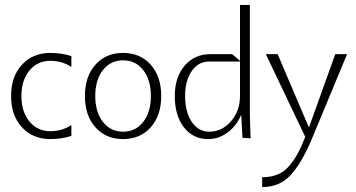

<svg xmlns="http://www.w3.org/2000/svg" viewBox="-20 -560 1445 780"><path d="M270 -332V-288Q232 -313 185 -313Q132 -313 99.5 -273.5Q67 -234 67 -170Q67 -106 99.5 -66.5Q132 -27 185 -27Q232 -27 270 -52V-8Q231 5 185 5Q113 5 69 -43Q25 -91 25 -170Q25 -249 69 -297Q113 -345 185 -345Q231 -345 270 -332Z M367.5 -43Q325 -91 325 -170Q325 -249 367.5 -297Q410 -345 480 -345Q550 -345 592.5 -297Q635 -249 635 -170Q635 -91 592.5 -43Q550 5 480 5Q410 5 367.5 -43ZM398 -275Q367 -235 367 -170Q367 -105 398 -65Q429 -25 480 -25Q531 -25 562 -65Q593 -105 593 -170Q593 -235 562 -275Q531 -315 480 -315Q429 -315 398 -275Z M690 -170Q690 -246 730 -293Q770 -340 835 -340H923L955 -313V-540H995V-92L998 2L965 0L960 -94Q941 -49 905 -22Q869 5 825 5Q764 5 727 -43Q690 -91 690 -170ZM732 -170Q732 -105 759 -65Q786 -25 830 -25Q882 -25 918.5 -67.5Q955 -110 955 -170V-309V-310H830Q786 -310 759 -271.5Q732 -233 732 -170Z M1220 -4 1060 -340H1108L1235 -42L1342 -340H1390L1245 9Q1205 103 1160.5 151.5Q1116 200 1045 200V160Q1081 160 1108.5 148.5Q1136 137 1156.5 112Q1177 87 1190.5 62Q1204 37 1220 -4Z"/></svg>

Font: Glametrix
Style: Light
Weight: 300
Designer: gluk
Foundry: gluk
Version: Version 0.40